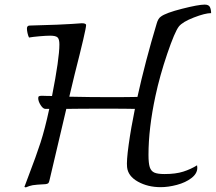

<svg xmlns="http://www.w3.org/2000/svg" viewBox="-20 -807 937 834"><path d="M836 -89Q837 -85 837 -78Q837 -53 811.5 -33.5Q786 -14 748.5 -4Q711 6 678 6Q622 6 579 -18Q536 -42 532 -81Q529 -107 539 -179Q549 -251 566 -334Q528 -335 437 -335Q327 -335 268 -334Q212 -94 195 -24Q193 -14 189.5 -11Q186 -8 177 -7Q136 -5 122 -2.5Q108 0 92 7L86 5L104 -43Q137 -129 156 -187.5Q175 -246 194 -334H177Q167 -334 156.5 -350.5Q146 -367 146 -381Q146 -387 149.5 -389Q153 -391 163 -391Q167 -391 177 -390.5Q187 -390 206 -390Q238 -553 238 -614Q238 -637 230 -644.5Q222 -652 198 -652Q181 -652 152 -649.5Q123 -647 106 -644Q102 -652 99.5 -663.5Q97 -675 97 -683Q97 -696 109 -696Q256 -700 292 -703Q328 -706 335 -706Q354 -706 354 -698Q354 -679 304 -483L281 -387Q373 -385 452 -385Q538 -385 577 -386Q611 -540 661 -706Q667 -727 679 -735Q700 -751 771 -769Q842 -787 869 -787Q887 -787 892 -776Q897 -765 897 -750Q871 -750 822 -731Q773 -712 757 -692Q739 -669 706.5 -573.5Q674 -478 655 -389Q625 -249 625 -134Q625 -98 630.5 -81Q636 -64 650 -57.5Q664 -51 695 -51Q743 -51 776 -61.5Q809 -72 836 -89Z"/></svg>

Font: Charmonman
Style: Bold
Weight: 700
Designer: Ekaluck Peanpanawate
Foundry: Cadson Demak Co.,Ltd.
Version: Version 1.000; ttfautohint (v1.6)